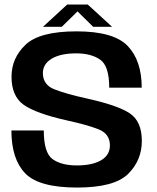

<svg xmlns="http://www.w3.org/2000/svg" viewBox="-20 -818 690 842"><path d="M318 4.5Q481 4.5 541.5 -55Q602 -114.5 602 -200Q602 -286 548.8 -321.2Q495.5 -356.5 359 -386.5Q270.5 -406 219.2 -426Q168 -446 168 -497.5Q168 -537.5 207 -560.8Q246 -584 314 -584Q379.5 -584 419.2 -556.5Q459 -529 459 -433.5H601.5Q601.5 -552 540.2 -616.2Q479 -680.5 315.5 -680.5Q154 -680.5 92.2 -622Q30.5 -563.5 30.5 -481.5Q30.5 -396 84.2 -358.2Q138 -320.5 271 -290.5Q361 -271 411.5 -251.2Q462 -231.5 462 -180.5Q462 -137.5 423 -115Q384 -92.5 317 -92.5Q249 -92.5 210.5 -120.2Q172 -148 172 -246H30Q30 -121 90.2 -58.2Q150.5 4.5 318 4.5ZM168.5 -700.5H251L320 -768L388.5 -700.5H471.5L365 -798H274.5Z"/></svg>

Font: Anybody UltraCondensed Thin SemiBold
Style: Regular
Weight: 600
Version: Version 1.111